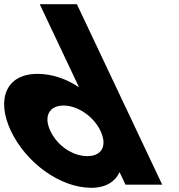

<svg xmlns="http://www.w3.org/2000/svg" viewBox="-150 -880 853 915"><path d="M-98 -256C-27.1 -106 135.1 15 285.1 15C355.1 15 400.4 -16 418.6 -58H420.6L448 0H623L216.4 -860H39.4L226.6 -464C165.3 -505 97.4 -528 28.4 -528C-121.6 -528 -168.9 -406 -98 -256ZM90 -256C56.4 -327 85.8 -377 152.8 -377C218.8 -377 295.4 -327 329 -256C362.1 -186 335.7 -136 266.7 -136C194.7 -136 123.1 -186 90 -256Z"/></svg>

Font: Hussar
Style: BdOpOblFive
Weight: 700
Foundry: Cannot Into Space Fonts
Version: Version 2.00